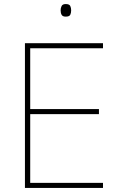

<svg xmlns="http://www.w3.org/2000/svg" viewBox="-20 -927 590 947"><path d="M488 0H103V-714H488V-689H129V-389H468V-364H129V-25H488ZM304 -907Q322 -907 326.5 -897.5Q331 -888 331 -876Q331 -863 326.5 -854Q322 -845 304 -845Q289 -845 284 -854Q279 -863 279 -876Q279 -888 284 -897.5Q289 -907 304 -907Z"/></svg>

Font: Noto Sans Hebrew Thin
Style: Regular
Weight: 250
Designer: Monotype Design Team
Foundry: Monotype Imaging Inc.
Version: Version 2.003